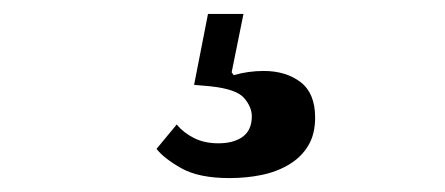

<svg xmlns="http://www.w3.org/2000/svg" viewBox="-20 -46 640 276"><path d="M310 210Q266 210 241 196Q216 182 205 168L234 133Q244 145 259 152.5Q274 160 294 160Q316 160 329 150.5Q342 141 342 121Q342 108 331 95Q320 82 282 78L259 76L279 -26H330L313 58L316 62Q337 56 359 56Q391 56 412 72Q433 88 433 123Q433 147 423 163.5Q413 180 395.5 190.5Q378 201 356 205.5Q334 210 310 210Z"/></svg>

Font: IBM Plex Serif SmBld
Style: Regular
Weight: 600
Designer: Mike Abbink, Paul van der Laan, Pieter van Rosmalen
Foundry: Bold Monday
Version: Version 3.001